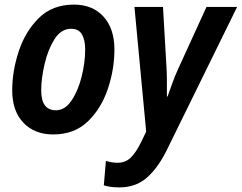

<svg xmlns="http://www.w3.org/2000/svg" viewBox="-20 -574 1050 834"><path d="M477 -359Q477 -450 429.5 -502Q382 -554 301 -554Q207 -554 148 -495Q89 -436 61 -350Q33 -264 33 -182Q33 -92 81.5 -41Q130 10 211 10Q303 10 361.5 -46.5Q420 -103 448.5 -188Q477 -273 477 -359ZM159 -181Q159 -232 173.5 -295Q188 -358 216.5 -403.5Q245 -449 289 -449Q322 -449 336 -424.5Q350 -400 350 -360Q350 -302 334.5 -240.5Q319 -179 290.5 -137Q262 -95 223 -95Q159 -95 159 -181ZM702 83 1010 -544H877L754 -275Q741 -247 729 -214Q717 -181 708 -155H705Q705 -183 705 -218Q705 -253 703 -285L688 -544H564L615 -2L589 51Q570 89 547.5 111Q525 133 490 133Q467 133 440 125L431 231Q458 240 498 240Q569 240 616.5 199Q664 158 702 83Z"/></svg>

Font: Noto Sans UI SemiCondensed
Style: Bold Italic
Weight: 700
Width: 4
Designer: Monotype Design Team
Foundry: Monotype Imaging Inc.
Version: 1.001